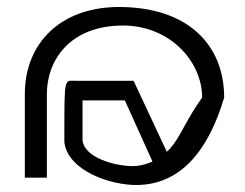

<svg xmlns="http://www.w3.org/2000/svg" viewBox="-20 -528 700 549"><path d="M51 -20H114V-259C114 -357 181 -455 332 -455C465 -455 558 -353 558 -249C513 -187 496 -137 467 -104L457 -94L362 -297H196C164 -297 164 -310 164 -142V-121C175 -39 296 1 369 1C497 1 576 -98 621 -249C621 -400 517 -508 320 -508C154 -508 51 -405 51 -259ZM216 -126V-241H337L416 -66L406 -62C392 -57 376 -53 361 -53C306 -53 222 -78 216 -126Z"/></svg>

Font: Charger Sport
Style: ExLitExt
Weight: 200
Designer: Jasper
Foundry: Cannot Into Space Fonts
Version: Version 1.1